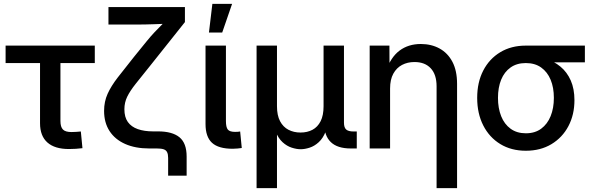

<svg xmlns="http://www.w3.org/2000/svg" viewBox="-20 -764 3051 988"><path d="M335 2.9Q261.7 2.9 223.9 -30.8Q186 -64.5 186 -129.9V-439.5H8.8V-529.3H467.8V-439.5H291V-141.6Q291 -110.8 303.7 -97.7Q316.4 -84.5 347.7 -84.5Q358.9 -84.5 371.8 -85.4Q384.8 -86.4 396 -87.4L404.3 -1.5Q388.2 0.5 370.6 1.7Q353 2.9 335 2.9Z M845.2 140.1V48.8Q845.2 29.8 839.8 19Q834.5 8.3 822 4.2Q809.6 0 787.1 0H748Q676.3 0 624 -23.2Q571.8 -46.4 543.7 -89.6Q515.6 -132.8 515.6 -193.4Q515.6 -241.2 533.7 -281.2Q551.8 -321.3 586.2 -365.7Q620.6 -410.2 669.4 -471.2L734.4 -551.3Q754.9 -576.7 775.9 -598.9Q796.9 -621.1 817.1 -641.1Q837.4 -661.1 855 -678.2L853.5 -643.1Q835.4 -641.6 814.7 -640.9Q793.9 -640.1 772.7 -639.4Q751.5 -638.7 730.2 -638.2Q709 -637.7 689.9 -637.7H538.1V-727.5H931.6V-650.4L755.9 -429.7Q709 -371.6 679 -333.7Q648.9 -295.9 634.5 -266.1Q620.1 -236.3 620.1 -201.7Q620.1 -161.1 637.9 -136.2Q655.8 -111.3 689 -99.6Q722.2 -87.9 767.1 -87.9H793Q866.7 -87.9 903.6 -57.6Q940.4 -27.3 940.4 41.5V140.1Z M1177.7 1.5Q1104 1.5 1070.8 -29.3Q1037.6 -60.1 1037.6 -125.5V-529.3H1142.6V-141.1Q1142.6 -109.4 1152.3 -97.4Q1162.1 -85.4 1189.5 -85.4Q1197.8 -85.4 1204.3 -85.9Q1210.9 -86.4 1215.8 -87.4L1224.1 -2.4Q1214.8 -1 1202.6 0.2Q1190.4 1.5 1177.7 1.5ZM1055.2 -596.7 1072.8 -744.1H1174.3L1123.5 -596.7Z M1300.3 204.1V-529.3H1405.3V-217.3Q1405.3 -170.4 1421.1 -140.4Q1437 -110.4 1464.4 -96.2Q1491.7 -82 1526.4 -82Q1561.5 -82 1588.1 -96.2Q1614.7 -110.4 1629.9 -140.4Q1645 -170.4 1645 -217.3V-529.3H1750V-132.8Q1750 -107.9 1761.2 -97.7Q1772.5 -87.4 1799.3 -87.4H1815.9V0H1785.2Q1716.3 0 1682.4 -32.7Q1648.4 -65.4 1648.4 -127.4V-176.8H1669.9Q1669.9 -122.6 1656 -87.4Q1642.1 -52.2 1620.1 -32.2Q1598.1 -12.2 1573.5 -4.2Q1548.8 3.9 1527.3 3.9Q1505.9 3.9 1481 -4.2Q1456.1 -12.2 1434.1 -32.2Q1412.1 -52.2 1398.2 -87.4Q1384.3 -122.6 1384.3 -176.8H1405.3V204.1Z M1987.3 -308.6V0H1882.3V-529.3H1983.9L1984.4 -398.4H1966.3Q1990.7 -469.7 2036.1 -503.7Q2081.5 -537.6 2145.5 -537.6Q2199.7 -537.6 2241.9 -514.4Q2284.2 -491.2 2308.1 -445.8Q2332 -400.4 2332 -332.5V204.1H2226.6V-319.8Q2226.6 -380.4 2196.5 -412.6Q2166.5 -444.8 2112.8 -444.8Q2077.1 -444.8 2048.8 -429.9Q2020.5 -415 2003.9 -384.8Q1987.3 -354.5 1987.3 -308.6Z M2686 11.7Q2610.8 11.7 2554.4 -22.7Q2498 -57.1 2466.8 -118.4Q2435.5 -179.7 2435.5 -260.3Q2435.5 -340.8 2466.8 -401.1Q2498 -461.4 2554.4 -495.4Q2610.8 -529.3 2685.5 -529.3H2989.7V-443.4H2774.4L2685.5 -439.5Q2639.2 -439.5 2607.2 -416.7Q2575.2 -394 2558.8 -353.8Q2542.5 -313.5 2542.5 -260.3Q2542.5 -207.5 2558.8 -166.3Q2575.2 -125 2607.4 -101.6Q2639.6 -78.1 2686 -78.1Q2732.9 -78.1 2764.9 -101.8Q2796.9 -125.5 2813.5 -166.5Q2830.1 -207.5 2830.1 -260.3Q2830.1 -313.5 2813.5 -353.5Q2796.9 -393.6 2764.9 -416.5Q2732.9 -439.5 2686 -439.5V-477.1Q2739.3 -477.1 2784.7 -463.1Q2830.1 -449.2 2864 -421.1Q2897.9 -393.1 2917 -349.9Q2936 -306.6 2936 -248.5Q2936 -173.8 2905 -115Q2874 -56.2 2817.6 -22.2Q2761.2 11.7 2686 11.7Z"/></svg>

Font: Inter 24pt Medium
Style: Regular
Weight: 500
Designer: Rasmus Andersson
Foundry: rsms
Version: Version 4.001;git-66647c0bb